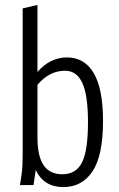

<svg xmlns="http://www.w3.org/2000/svg" viewBox="-20 -751 481 779"><path d="M61 0 67 -39Q70 -61 71 -79Q72 -97 72 -122V-717L132 -731V-459Q183 -518 252 -518Q323 -518 360.5 -454Q398 -390 398 -260Q398 -120 355.5 -56Q313 8 237 8Q158 8 125 -61L116 0ZM132 -194Q132 -117 157 -80.5Q182 -44 233 -44Q289 -44 313 -92.5Q337 -141 337 -255Q337 -365 314 -414.5Q291 -464 244 -464Q213 -464 185.5 -450.5Q158 -437 132 -407Z"/></svg>

Font: Radio Canada Condensed Light
Style: Regular
Weight: 300
Width: 3
Designer: Charles Daoud, Etienne Aubert Bonn, Alexandre Saumier Demers, Jacques Le Bailly
Foundry: Radio-Canada
Version: Version 2.104; ttfautohint (v1.8.4.7-5d5b);gftools[0.9.28.de